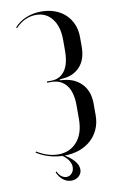

<svg xmlns="http://www.w3.org/2000/svg" viewBox="-93 -757 564 942"><g transform="rotate(-10 188.5 -286.5)"><path d="M172 8Q135 8 99.5 -2Q64 -12 35 -31L38 -36Q92 -3 143 -3Q202 -3 237.5 -44Q273 -85 273 -157V-225Q273 -291 246 -325Q219 -359 171 -359H150V-365H171Q215 -365 239.5 -399Q264 -433 264 -499V-552Q264 -619 234 -657.5Q204 -696 154 -696Q97 -696 52 -649L47 -652Q71 -679 106 -693.5Q141 -708 183 -708Q218 -708 248.5 -697Q279 -686 301 -665.5Q323 -645 335.5 -616Q348 -587 348 -551V-504Q348 -441 316 -405.5Q284 -370 232 -366L214 -364L213 -360L232 -358Q288 -353 322.5 -316.5Q357 -280 357 -217V-161Q357 -122 343 -91Q329 -60 304.5 -38Q280 -16 246 -4Q212 8 172 8ZM120 78Q128 96 140 104.5Q152 113 164 113Q180 113 191 100.5Q202 88 202 69Q202 52 189.5 34Q177 16 151 1H161Q198 21 217.5 43.5Q237 66 237 88Q237 108 222 121.5Q207 135 185 135Q163 135 144.5 121Q126 107 115 81Z"/></g></svg>

Font: Moniqa SemBd Narrow Display
Style: Regular
Weight: 600
Width: 4
Designer: Rajesh Rajput
Foundry: Rajesh Rajput
Version: Version 1.000